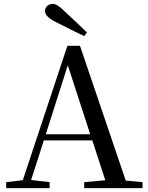

<svg xmlns="http://www.w3.org/2000/svg" viewBox="-20 -974 766 994"><path d="M430 -806C392 -843 353 -880 317 -913C285 -944 270 -954 252 -954C230 -954 213 -937 213 -918C213 -899 227 -881 271 -859C318 -835 367 -810 416 -787ZM331 -636 447 -279H217ZM416 0H718V-31L631 -39L394 -737H329L98 -41L12 -31V0H237V-31L141 -42L207 -247H458L525 -41L416 -31Z"/></svg>

Font: Noto Serif JP Medium
Style: Regular
Weight: 500
Designer: Ryoko NISHIZUKA 西塚涼子 (kana & ideographs); Frank Grießhammer (Latin, Greek & Cyrillic); Wenlong ZHANG 张文龙 (bopomofo); San
Foundry: Adobe
Version: Version 2.001;hotconv 1.1.0;makeotfexe 2.6.0